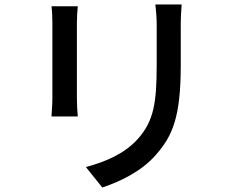

<svg xmlns="http://www.w3.org/2000/svg" viewBox="-20 -786 1040 854"><path d="M209 -758C212 -737 213 -702 213 -684V-349C213 -320 210 -285 209 -268H326C324 -288 322 -323 322 -349V-684C322 -712 324 -737 326 -758ZM671 -766C674 -740 677 -710 677 -674V-502C677 -327 664 -249 594 -169C533 -101 448 -66 362 -43L435 48C508 24 609 -22 674 -98C748 -182 784 -267 784 -496V-674C784 -710 786 -740 788 -766Z"/></svg>

Font: Noto Sans T Chinese Medium
Style: Regular
Weight: 500
Designer: Ryoko NISHIZUKA (kana & ideographs); Paul D. Hunt (Latin, Greek & Cyrillic); Wenlong ZHANG (bopomofo); Sandoll Communica
Foundry: Adobe Systems Incorporated
Version: Version 1.000;PS 1;hotconv 1.0.78;makeotf.lib2.5.61930